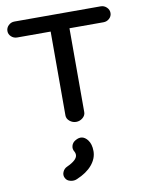

<svg xmlns="http://www.w3.org/2000/svg" viewBox="-93 -614 740 985"><g transform="rotate(-10 276.5 -121.0)"><path d="M501 -466H324V-29Q324 -12 309 0.5Q294 13 275 13Q256 13 241 0.5Q226 -12 226 -29V-466H52Q34 -466 21 -478Q8 -490 8 -507Q8 -524 21 -536.5Q34 -549 52 -549H501Q519 -549 532 -536.5Q545 -524 545 -507Q545 -490 532 -478Q519 -466 501 -466ZM227 303Q212 310 193 305.5Q174 301 167 286Q159 271 166 254.5Q173 238 189 231Q244 206 244 179Q244 169 239 161Q230 147 234.5 130.5Q239 114 255 105Q292 83 319 117Q336 139 336 176Q336 214 308 247.5Q280 281 227 303Z"/></g></svg>

Font: Hoogli
Style: Bold
Weight: 700
Designer: Anand Singh Naorem
Foundry: Brand New Type
Version: Version 1.00 b007